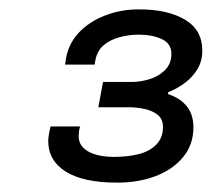

<svg xmlns="http://www.w3.org/2000/svg" viewBox="-20 -818 452 410"><path d="M230 -428Q158 -428 120.5 -451.5Q83 -475 83 -517Q83 -521 84 -528.5Q85 -536 88 -548H151Q149 -541 148.5 -536Q148 -531 148 -527Q148 -506 168.5 -494.5Q189 -483 224 -483Q253 -483 276.5 -489Q300 -495 314 -509.5Q328 -524 328 -547Q328 -564 316.5 -573Q305 -582 288 -585.5Q271 -589 253 -589H190L200 -643H261Q280 -643 299.5 -649Q319 -655 332.5 -668.5Q346 -682 346 -703Q346 -725 325.5 -734.5Q305 -744 276 -744Q255 -744 235 -738.5Q215 -733 201.5 -721.5Q188 -710 184 -691L182 -680H119L121 -694Q127 -726 149 -749Q171 -772 204.5 -785Q238 -798 277 -798Q338 -798 375 -776Q412 -754 412 -710Q412 -688 402 -671Q392 -654 375.5 -641.5Q359 -629 339 -621V-617Q364 -609 378.5 -591.5Q393 -574 393 -546Q393 -509 371 -482.5Q349 -456 312.5 -442Q276 -428 230 -428Z"/></svg>

Font: Archivo SemiExpanded
Style: Italic
Weight: 400
Width: 6
Italic angle: -10°
Designer: Hector Gatti
Foundry: Omnibus-Type
Version: Version 2.001